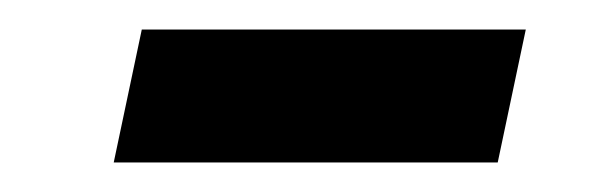

<svg xmlns="http://www.w3.org/2000/svg" viewBox="-20 -350 414 130"><path d="M57 -240 76 -330H336L317 -240Z"/></svg>

Font: Saira Medium
Style: Italic
Weight: 500
Italic angle: -12°
Designer: Hector Gatti with collaboration of the Omnibus-Type team
Foundry: Omnibus-Type
Version: Version 1.100; ttfautohint (v1.8.3)